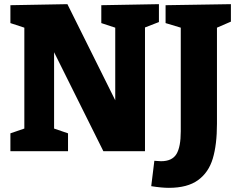

<svg xmlns="http://www.w3.org/2000/svg" viewBox="-20 -727 1150 923"><path d="M467 -702 744 -707V-621L677 -595V0H477L240 -476V-109L307 -86V0H30V-86L97 -109V-594L30 -616V-702L304 -707L534 -245V-594L467 -616ZM1090 -707V-623L1023 -594V-132Q1023 -32 1003 35Q983 102 932 139Q881 176 792 176Q757 176 707 168L722 46Q746 48 754 48Q807 48 828 14Q849 -20 849 -96V-594L776 -616V-702Z"/></svg>

Font: Bitter Pro ExtraBold
Style: Regular
Weight: 800
Designer: Sol Matas, and Bitter project Authors
Foundry: Sol Matas
Version: Version 1.010